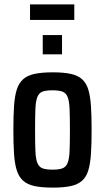

<svg xmlns="http://www.w3.org/2000/svg" viewBox="-20 -848 478 876"><path d="M222 8Q171 8 138 1Q105 -6 85.5 -23.5Q66 -41 56.5 -71Q47 -101 44 -146Q41 -191 41 -255Q41 -319 44 -364Q47 -409 56.5 -439Q66 -469 85.5 -486.5Q105 -504 138 -511Q171 -518 222 -518Q270 -518 302.5 -511Q335 -504 354.5 -486.5Q374 -469 383 -439Q392 -409 395 -364Q398 -319 398 -255Q398 -191 395 -146Q392 -101 383 -71Q374 -41 354.5 -23.5Q335 -6 302.5 1Q270 8 222 8ZM220 -74Q249 -74 265 -80Q281 -86 288.5 -104.5Q296 -123 297.5 -159Q299 -195 299 -255Q299 -315 297.5 -351Q296 -387 288.5 -405.5Q281 -424 265 -430Q249 -436 219 -436Q190 -436 174 -430Q158 -424 150.5 -405.5Q143 -387 141.5 -351Q140 -315 140 -255Q140 -195 141.5 -159Q143 -123 150.5 -104.5Q158 -86 174 -80Q190 -74 220 -74ZM175 -600V-688H263V-600ZM117 -757V-828H319V-757Z"/></svg>

Font: Saira Condensed SemiBold
Style: Regular
Weight: 600
Width: 3
Designer: Hector Gatti with collaboration of the Omnibus-Type team
Foundry: Omnibus-Type
Version: Version 1.100